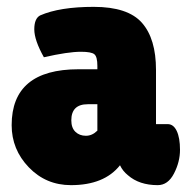

<svg xmlns="http://www.w3.org/2000/svg" viewBox="-20 -530 557 560"><path d="M108 -363Q80 -413 80 -444.5Q80 -476 97 -485Q154 -510 253.5 -510Q353 -510 394 -463.5Q435 -417 435 -326V-168H469Q486 -168 495.5 -148Q505 -128 505 -93Q505 -58 487.5 -24Q470 10 440 10Q386 10 353 -19Q338 -31 330 -48Q284 10 187 10Q114 10 64 -42Q14 -94 14 -165Q14 -328 209 -328H264V-338Q264 -364 255.5 -371.5Q247 -379 216 -379Q178 -379 108 -363ZM188 -179Q188 -157 200 -145.5Q212 -134 230.5 -134Q249 -134 264 -149V-226H236Q188 -226 188 -179Z"/></svg>

Font: Lilita One
Style: Regular
Weight: 400
Designer: Juan Montoreano
Foundry: Juan Montoreano
Version: Version 1.002